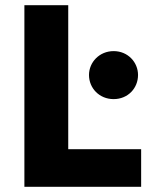

<svg xmlns="http://www.w3.org/2000/svg" viewBox="-20 -720 568 740"><path d="M74 -700V0H524V-145H243V-700ZM323 -431C323 -380 363 -338 418 -338C473 -338 512 -380 512 -431C512 -480 473 -523 418 -523C363 -523 323 -480 323 -431Z"/></svg>

Font: Jost
Style: Bold
Weight: 700
Version: Version 3.710